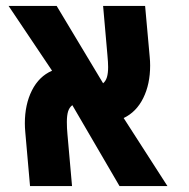

<svg xmlns="http://www.w3.org/2000/svg" viewBox="-20 -629 640 649"><path d="M206 -216.5Q206 -195.5 208 -175L223.5 0H81.5L65.5 -182Q64 -198 64 -212Q64 -276 88 -323.5Q112 -371 156 -390L9 -609H171.5L328.5 -347.5Q337.5 -355 341.5 -368.2Q345.5 -381.5 345.5 -402.5Q345.5 -417.5 343 -444L328.5 -609H470.5L486 -437Q487.5 -422 487.5 -407.5Q487.5 -344.5 464.2 -297.5Q441 -250.5 398 -230L546 0H384L224.5 -273.5Q214.5 -266 210.2 -252.5Q206 -239 206 -216.5Z"/></svg>

Font: JuliaMono Black
Style: Italic
Weight: 900
Italic angle: -9°
Monospace: yes
Designer: cormullion
Foundry: corm
Version: Version 0.057; ttfautohint (v1.8.4)